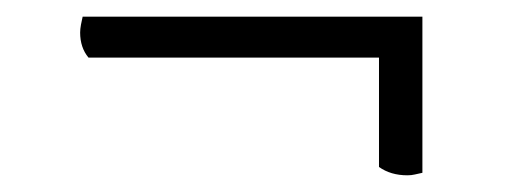

<svg xmlns="http://www.w3.org/2000/svg" viewBox="-20 -334 612 230"><path d="M468 -124Q458 -124 449.5 -126.5Q441 -129 434 -134V-287L465 -265H86Q76 -277 76 -295Q76 -299 77 -304.5Q78 -310 79 -314H486V-127Q481 -126 477 -125Q473 -124 468 -124Z"/></svg>

Font: Pitagon Serif
Style: Regular
Weight: 400
Designer: Travis Tran
Foundry: Pitagon
Version: Version 1.000;gftools[0.9.26]